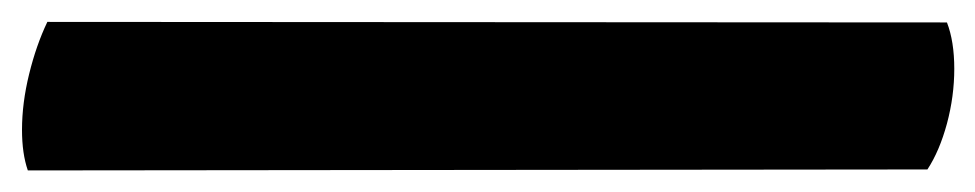

<svg xmlns="http://www.w3.org/2000/svg" viewBox="-39 7 904 178"><path d="M845.7 70.8Q845.7 96.2 838.9 121.6Q832 147 820.8 164.1L-13.2 165Q-18.6 149.4 -18.6 127.4Q-18.6 102.5 -12 75.7Q-5.4 48.8 4.9 27.3L838.9 27.8Q845.7 45.4 845.7 70.8Z"/></svg>

Font: Kavoon
Style: Regular
Weight: 400
Designer: Viktoriya Grabowska
Foundry: Viktoriya Grabowska
Version: Version 1.004; ttfautohint (v1.4.1)